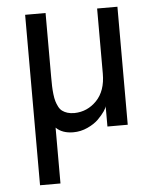

<svg xmlns="http://www.w3.org/2000/svg" viewBox="-53 -568 695 846"><g transform="rotate(-5 294.0 -145.0)"><path d="M256.8 12.2Q207.5 12.2 180.2 -15.1V231.9H89.8V-522H180.2V-238.8Q180.2 -214.8 180.7 -198.5Q181.2 -182.1 183.3 -163.1Q185.5 -144 189.2 -131.6Q192.9 -119.1 199.2 -106.7Q205.6 -94.2 215.1 -87.2Q224.6 -80.1 238 -75.9Q251.5 -71.8 269 -71.8Q326.2 -72.8 367.2 -115.2Q408.2 -157.7 408.2 -233.9V-522H498V0H408.2V-90.8Q408.2 -84 397.5 -68.1Q386.7 -52.2 368.4 -33.9Q350.1 -15.6 319.8 -1.7Q289.6 12.2 256.8 12.2Z"/></g></svg>

Font: Standard
Style: Regular
Weight: 400
Designer: Bryce Wilner
Version: Version 2.000;PS 2.0;hotconv 16.6.51;makeotf.lib2.5.65220 DE